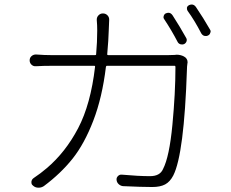

<svg xmlns="http://www.w3.org/2000/svg" viewBox="-20 -826 1040 863"><path d="M461.9 -582Q461.9 -578.1 466.8 -578.1H730.5Q750 -578.1 765.6 -579.1Q769.5 -580.1 773.4 -580.1Q792 -580.1 806.6 -572.3Q823.2 -563.5 823.2 -545.9Q823.2 -543 822.3 -540Q820.3 -526.4 820.3 -514.6Q807.6 -132.8 758.8 -37.1Q744.1 -8.8 722.2 2.9Q700.2 14.6 664.1 14.6Q618.2 14.6 533.2 10.7Q522.5 9.8 513.7 2Q504.9 -5.9 503.9 -17.6Q502.9 -27.3 510.3 -34.7Q517.6 -42 527.3 -41Q602.5 -34.2 654.3 -34.2Q699.2 -34.2 712.9 -66.4Q741.2 -121.1 754.9 -264.6Q768.6 -408.2 768.6 -525.4Q768.6 -530.3 764.6 -530.3H460.9Q457 -530.3 456.1 -525.4Q439.5 -387.7 399.4 -283.7Q359.4 -179.7 306.2 -112.8Q252.9 -45.9 176.8 10.7Q166 17.6 154.3 17.6Q153.3 17.6 152.3 17.6Q138.7 17.6 128.9 8.8Q123 4.9 121.6 -2Q120.1 -8.8 122.6 -15.1Q125 -21.5 130.9 -25.4Q163.1 -46.9 190.4 -70.3Q274.4 -141.6 331.1 -249.5Q387.7 -357.4 407.2 -525.4Q408.2 -530.3 403.3 -530.3H218.8Q172.9 -530.3 141.6 -528.3Q129.9 -527.3 121.6 -535.2Q113.3 -543 113.3 -554.7Q113.3 -566.4 121.6 -573.7Q129.9 -581.1 141.6 -581.1Q179.7 -578.1 217.8 -578.1H407.2Q412.1 -578.1 412.1 -582Q417 -637.7 417 -688.5Q417 -713.9 415 -735.4Q414.1 -748 422.4 -756.8Q430.7 -765.6 442.4 -765.6Q455.1 -765.6 463.4 -756.8Q471.7 -748 470.7 -735.4Q470.7 -729.5 468.8 -689.5Q467.8 -647.5 461.9 -582ZM717.8 -740.2Q714.8 -744.1 714.8 -749Q714.8 -752 715.8 -753.9Q717.8 -761.7 724.6 -765.6Q731.4 -768.6 737.3 -768.6Q748 -768.6 755.9 -756.8Q788.1 -707 816.4 -656.2Q821.3 -648.4 818.4 -640.1Q815.4 -631.8 807.6 -627.9Q802.7 -626 798.8 -626Q794.9 -626 791 -627Q782.2 -629.9 778.3 -637.7Q752 -688.5 717.8 -740.2ZM823.2 -777.3Q820.3 -782.2 820.3 -787.1Q820.3 -789.1 820.3 -792Q822.3 -798.8 829.1 -802.7Q835.9 -805.7 841.8 -805.7Q852.5 -805.7 860.4 -794.9Q893.6 -746.1 923.8 -693.4Q926.8 -689.5 926.8 -684.6Q926.8 -681.6 924.8 -677.7Q922.9 -669.9 914.1 -666Q910.2 -664.1 905.3 -664.1Q901.4 -664.1 897.5 -665Q889.6 -668 884.8 -675.8Q854.5 -734.4 823.2 -777.3Z"/></svg>

Font: Gen Jyuu Gothic L Monospace Light
Style: Regular
Weight: 300
Designer: [Source Han Sans]
Ryoko NISHIZUKA  (kana & ideographs); Paul D. Hunt (Latin, Greek & Cyrillic); Wenlong ZHANG  (bopomofo
Version: Version 1.002.20150607